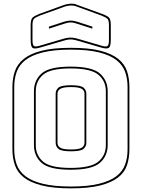

<svg xmlns="http://www.w3.org/2000/svg" viewBox="-20 -1007 777 1052"><path d="M689 -530V-189Q689 -142 676 -102.5Q663 -63 627.5 -35Q592 -7 529.5 9Q467 25 369 25Q271 25 208.5 9Q146 -7 110.5 -35Q75 -63 61.5 -102.5Q48 -142 48 -189V-530Q48 -577 61.5 -616.5Q75 -656 110.5 -684.5Q146 -713 208.5 -729Q271 -745 369 -745Q467 -745 529.5 -729Q592 -713 627.5 -684.5Q663 -656 676 -616.5Q689 -577 689 -530ZM679 -189V-530Q679 -576 665.5 -613.5Q652 -651 617.5 -678Q583 -705 522.5 -720Q462 -735 369 -735Q276 -735 215 -720Q154 -705 119.5 -678Q85 -651 71.5 -613.5Q58 -576 58 -530V-189Q58 -143 71.5 -105.5Q85 -68 119.5 -41.5Q154 -15 215 0Q276 15 369 15Q462 15 522.5 0Q583 -15 617.5 -41.5Q652 -68 665.5 -105.5Q679 -143 679 -189ZM570 -212Q570 -152 527 -114.5Q484 -77 367 -77Q250 -77 208 -114.5Q166 -152 166 -212V-507Q166 -567 208 -604.5Q250 -642 367 -642Q484 -642 527 -604.5Q570 -567 570 -507ZM176 -212Q176 -156 216 -121.5Q256 -87 367 -87Q478 -87 519 -121.5Q560 -156 560 -212V-507Q560 -563 519 -597.5Q478 -632 367 -632Q256 -632 216 -597.5Q176 -563 176 -507ZM285 -225V-494Q285 -513 300 -526.5Q315 -540 369 -540Q423 -540 438 -526.5Q453 -513 453 -494V-225Q453 -205 438 -191.5Q423 -178 369 -178Q315 -178 300 -191.5Q285 -205 285 -225ZM295 -494V-225Q295 -207 310.5 -197.5Q326 -188 369 -188Q412 -188 427.5 -197.5Q443 -207 443 -225V-494Q443 -511 427.5 -520.5Q412 -530 369 -530Q327 -530 311 -520.5Q295 -511 295 -494ZM486 -850 399 -878Q392 -880 384.5 -882Q377 -884 367 -884Q357 -884 349.5 -882Q342 -880 335 -878L248 -850V-861L331 -888Q340 -890 348 -892Q356 -894 367 -894Q378 -894 386 -892Q394 -890 403 -888L486 -861ZM336 -797Q353 -801 367 -801Q381 -801 398 -797L535 -757Q561 -749 569 -755Q577 -761 577 -788V-869Q577 -896 568.5 -904Q560 -912 535 -922L398 -972Q391 -975 383 -976Q375 -977 366 -977Q357 -976 346.5 -974Q336 -972 327 -968L199 -922Q175 -912 166.5 -904Q158 -896 158 -869V-788Q158 -761 166 -755Q174 -749 199 -757ZM202 -747Q169 -737 158.5 -744.5Q148 -752 148 -788V-869Q148 -900 158 -910Q168 -920 196 -931L323 -977Q333 -981 344.5 -983.5Q356 -986 366 -987Q376 -987 385 -986Q394 -985 401 -981L539 -931Q569 -920 578 -910Q587 -900 587 -869V-788Q587 -753 576.5 -745Q566 -737 532 -747L395 -787Q379 -791 367 -791Q355 -791 339 -787Z"/></svg>

Font: Bungee Outline
Style: Regular
Weight: 400
Designer: David Jonathan Ross
Foundry: David Jonathan Ross
Version: Version 1.001;PS 1.0;hotconv 1.0.72;makeotf.lib2.5.5900